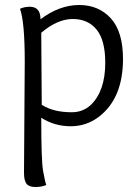

<svg xmlns="http://www.w3.org/2000/svg" viewBox="-20 -495 557 768"><path d="M76 196 79 -249Q79 -407 60 -460Q78 -468 99 -468Q142 -468 142 -418Q218 -475 296.5 -475Q375 -475 423.5 -421.5Q472 -368 472 -259Q472 -103 377 -29Q327 10 262.5 10Q198 10 145 -24Q145 146 152 186.5Q159 227 165 245Q147 253 121.5 253Q96 253 86 240Q76 227 76 196ZM147 -76Q193 -46 267 -46Q312 -46 344 -76Q401 -132 401 -244Q401 -334 366.5 -376.5Q332 -419 271 -419Q210 -419 145 -364Q147 -144 147 -76Z"/></svg>

Font: Overlock
Style: Regular
Weight: 400
Designer: Dario Muhafara
Foundry: Dario Manuel Muhafara
Version: Version 1.001